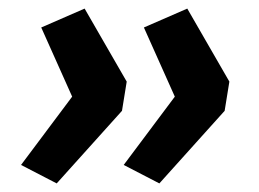

<svg xmlns="http://www.w3.org/2000/svg" viewBox="-20 -494 602 447"><path d="M112 -67 29 -110 148 -269 76 -430 177 -474 275 -304 264 -236ZM351 -67 268 -110 387 -269 315 -430 416 -474 514 -304 503 -236Z"/></svg>

Font: Nunito Sans 7pt SemiExpanded
Style: Bold Italic
Weight: 700
Width: 6
Italic angle: -9°
Designer: Vernon Adams
Foundry: Vernon Adams
Version: Version 3.101;gftools[0.9.27]